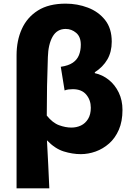

<svg xmlns="http://www.w3.org/2000/svg" viewBox="-20 -833 732 1055"><path d="M71 202V-529Q71 -610 100 -674Q129 -738 188.5 -775.5Q248 -813 341 -813Q405 -813 463 -791Q521 -769 557.5 -723Q594 -677 594 -604Q594 -548 570 -506.5Q546 -465 501 -436V-431Q543 -422 577.5 -394.5Q612 -367 632.5 -324.5Q653 -282 653 -229Q653 -166 633 -120Q613 -74 579.5 -44.5Q546 -15 505.5 -0.5Q465 14 424 14Q378 14 330 -1Q282 -16 238 -62Q242 6 245 71.5Q248 137 251 202ZM372 -132Q401 -132 425 -143.5Q449 -155 464 -179.5Q479 -204 479 -241Q479 -283 454 -313Q429 -343 380 -343Q367 -343 356 -341.5Q345 -340 335 -336L314 -466Q356 -472 380 -488.5Q404 -505 414 -530.5Q424 -556 424 -587Q424 -631 398.5 -652.5Q373 -674 341 -674Q293 -674 269 -631.5Q245 -589 243 -519Q240 -439 238.5 -359.5Q237 -280 237 -198Q269 -158 304.5 -145Q340 -132 372 -132Z"/></svg>

Font: Noto Sans SC Black
Style: Regular
Weight: 900
Designer: Ryoko NISHIZUKA  (kana, bopomofo & ideographs); Paul D. Hunt (Latin, Greek & Cyrillic); Sandoll Communications , Soo-you
Foundry: Adobe
Version: Version 2.004-H2;hotconv 1.0.118;makeotfexe 2.5.65603